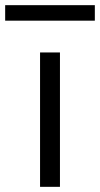

<svg xmlns="http://www.w3.org/2000/svg" viewBox="-40 -723 387 743"><path d="M-20 -643V-703H327V-643ZM115 0V-520H192V0Z"/></svg>

Font: M PLUS 1p
Style: Regular
Weight: 400
Version: Version 1.062